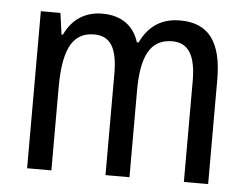

<svg xmlns="http://www.w3.org/2000/svg" viewBox="-44 -601 846 654"><g transform="rotate(5 379.0 -273.5)"><path d="M547 -547C485 -547 440 -519 412 -460H406C390 -513 348 -547 281 -547C224 -547 178 -519 153 -464H148L138 -537H71V0H154V-280C154 -397 176 -474 259 -474C313 -474 339 -437 339 -347V0H421V-296C421 -412 450 -474 526 -474C580 -474 607 -435 607 -345V0H690V-357C690 -486 644 -547 547 -547Z"/></g></svg>

Font: Noto Sans Sinhala UI Condensed
Style: Regular
Weight: 400
Width: 3
Designer: Jelle Bosma - Monotype Design Team
Foundry: Monotype Imaging Inc.
Version: Version 2.006